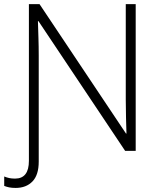

<svg xmlns="http://www.w3.org/2000/svg" viewBox="-40 -734 781 934"><path d="M36.1 180.2Q17.6 180.2 4.6 177.5Q-8.3 174.8 -19.5 170.4V124.5Q-7.8 129.4 4.6 132.1Q17.1 134.8 33.2 134.8Q100.6 134.8 100.6 48.3V-713.9H152.3L572.8 -84.5H575.2Q574.2 -116.7 573 -162.8Q571.8 -209 571.8 -248.5V-713.9H620.1V0H568.8L147 -631.3H144.5Q145.5 -591.3 147 -550Q148.4 -508.8 148.4 -463.4V52.2Q148.4 117.2 117.9 148.7Q87.4 180.2 36.1 180.2Z"/></svg>

Font: Open Sans Light
Style: Regular
Weight: 300
Designer: Monotype Design Team
Foundry: Monotype Imaging Inc.
Version: Version 3.000; ttfautohint (v1.8.4)